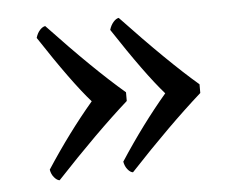

<svg xmlns="http://www.w3.org/2000/svg" viewBox="-38 -453 619 483"><g transform="rotate(-5 271.5 -211.0)"><path d="M257.8 -46.9Q315.9 -136.2 377.9 -209Q331.1 -262.2 253.9 -379.9Q257.3 -391.6 264.2 -399.4Q271 -407.2 277.8 -408.2Q391.6 -287.6 465.8 -224.1V-202.1Q382.3 -127.9 279.8 -18.1Q272.9 -19 266.4 -27.1Q259.8 -35.2 257.8 -46.9ZM71.8 -43Q129.9 -132.3 191.9 -205.1Q145 -258.3 67.9 -376Q71.3 -387.7 78.1 -395.3Q85 -402.8 91.8 -403.8Q203.1 -285.6 279.8 -220.2V-198.2Q199.2 -126.5 94.2 -14.2Q87.4 -15.1 80.6 -23.2Q73.7 -31.2 71.8 -43Z"/></g></svg>

Font: Linear Smooth Low Contrast
Style: Regular
Weight: 500
Designer: Philipp H. Poll, Flanker
Foundry: Philipp H. Poll, reworked by Flanker
Version: Version 1.010 | FøM Fix